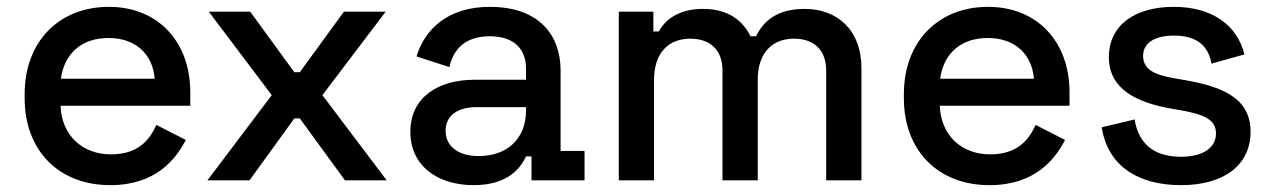

<svg xmlns="http://www.w3.org/2000/svg" viewBox="-20 -527 3718 561"><path d="M302 14C435 14 493 -61 523 -118L437 -162C416 -116 382 -76 304 -76C221 -76 160 -131 157 -218H536V-257C536 -407 440 -507 298 -507C153 -507 52 -406 52 -252V-240C52 -87 152 14 302 14ZM158 -297C168 -371 219 -416 297 -416C374 -416 426 -371 432 -297Z M586 0H709L840 -181H856L988 0H1110L922 -249L1107 -493H985L856 -316H840L711 -493H590L774 -249Z M1364 14C1466 14 1502 -38 1517 -70H1533V0H1688V-86H1618V-319C1618 -439 1540 -507 1412 -507C1286 -507 1221 -440 1197 -362L1293 -331C1305 -384 1340 -421 1411 -421C1483 -421 1517 -383 1517 -326V-294H1367C1259 -294 1179 -242 1179 -142C1179 -42 1259 14 1364 14ZM1282 -145C1282 -190 1318 -214 1373 -214H1517V-204C1517 -121 1461 -71 1379 -71C1318 -71 1282 -100 1282 -145Z M1788 0H1891V-294C1891 -372 1933 -414 1997 -414C2056 -414 2091 -380 2091 -321V0H2194V-294C2194 -372 2236 -414 2300 -414C2359 -414 2394 -380 2394 -321V0H2497V-328C2497 -440 2426 -501 2331 -501C2251 -501 2211 -466 2189 -421H2173C2150 -467 2108 -501 2034 -501C1963 -501 1923 -469 1905 -435H1889V-493H1788Z M2871 14C3004 14 3062 -61 3092 -118L3006 -162C2985 -116 2951 -76 2873 -76C2790 -76 2729 -131 2726 -218H3105V-257C3105 -407 3009 -507 2867 -507C2722 -507 2621 -406 2621 -252V-240C2621 -87 2721 14 2871 14ZM2727 -297C2737 -371 2788 -416 2866 -416C2943 -416 2995 -371 3001 -297Z M3431 14C3554 14 3634 -43 3634 -142C3634 -242 3549 -274 3442 -293L3407 -299C3353 -309 3320 -324 3320 -364C3320 -401 3353 -423 3410 -423C3468 -423 3509 -401 3520 -341L3616 -368C3595 -454 3521 -507 3410 -507C3295 -507 3220 -453 3220 -360C3220 -267 3300 -228 3400 -210L3435 -204C3499 -192 3533 -177 3533 -137C3533 -96 3496 -69 3431 -69C3365 -69 3309 -95 3295 -178L3199 -155C3217 -42 3305 14 3431 14Z"/></svg>

Font: Meta Space Medium
Style: Regular
Weight: 500
Designer: Meta Pool / Florian Karsten
Foundry: Meta Pool / Florian Karsten
Version: Version 2.000;Glyphs 3.1.1 (3137)